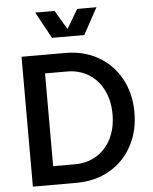

<svg xmlns="http://www.w3.org/2000/svg" viewBox="-61 -980 821 1031"><g transform="rotate(-5 349.5 -465.0)"><path d="M652 -350Q652 -248 608.5 -168.5Q565 -89 487.5 -44.5Q410 0 310 0H74V-700H310Q410 -700 487.5 -655.5Q565 -611 608.5 -531.5Q652 -452 652 -350ZM333 -827 394 -930H498L420 -787H246L168 -930H272ZM534 -350Q534 -423 506 -480Q478 -537 427 -568.5Q376 -600 310 -600H192V-100H310Q376 -100 427 -131.5Q478 -163 506 -220Q534 -277 534 -350Z"/></g></svg>

Font: MedMera Sans Semibold
Style: Regular
Weight: 600
Designer: Kasper Nordkvist
Foundry: UNCUT.wtf
Version: Version 1.300